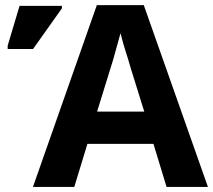

<svg xmlns="http://www.w3.org/2000/svg" viewBox="-20 -737 840 757"><path d="M636.7 0 585 -169.9H324.7L272.9 0H109.9L361.8 -716.8H546.9L799.8 0ZM497.1 -462.9Q490.2 -485.4 484.4 -505.9Q481.4 -515.1 475.8 -533Q470.2 -550.8 467.8 -559.1Q466.8 -563 461.9 -580.6Q457 -598.1 455.1 -606Q447.8 -578.6 441.4 -556.6Q438 -544.9 432.1 -523.4Q426.3 -502 425.8 -500.5Q417 -471.2 414.1 -462.9L362.8 -296.9H548.8ZM10.3 -543.9V-557.1L57.1 -713.9H224.1V-704.1L110.4 -543.9Z"/></svg>

Font: Droid Sans Thai
Style: Bold
Weight: 700
Designer: Steve Matteson
Foundry: Ascender Corporation
Version: Version 1.00